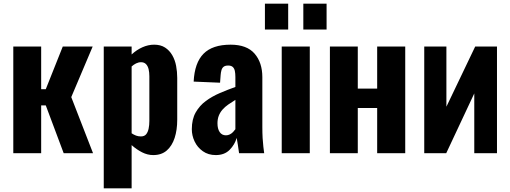

<svg xmlns="http://www.w3.org/2000/svg" viewBox="-20 -830 2763 1040"><path d="M52 0V-578H203V-347H228L320 -578H482L366 -304L484 0H325L228 -259H203V0Z M542 190V-578H693V-535Q720 -560 751.5 -574Q783 -588 815 -588Q850 -588 874 -572.5Q898 -557 913 -531Q928 -505 934 -473Q940 -441 940 -408V-182Q940 -126 926 -83Q912 -40 883.5 -15Q855 10 810 10Q779 10 749.5 -5Q720 -20 693 -44V190ZM743 -91Q762 -91 771.5 -102.5Q781 -114 785 -133Q789 -152 789 -175V-417Q789 -438 785 -455Q781 -472 771 -482.5Q761 -493 744 -493Q730 -493 717 -486.5Q704 -480 693 -470V-108Q705 -100 717 -95.5Q729 -91 743 -91Z M1149 10Q1108 10 1078.5 -11Q1049 -32 1034 -64Q1019 -96 1019 -130Q1019 -184 1040 -221Q1061 -258 1095 -283Q1129 -308 1171 -326Q1213 -344 1255 -359V-413Q1255 -432 1252 -446Q1249 -460 1240.5 -467.5Q1232 -475 1216 -475Q1200 -475 1191.5 -468.5Q1183 -462 1179.5 -449.5Q1176 -437 1175 -422L1172 -382L1029 -388Q1034 -490 1082.5 -539Q1131 -588 1229 -588Q1317 -588 1359 -539.5Q1401 -491 1401 -412V-143Q1401 -109 1402.5 -82.5Q1404 -56 1406.5 -35.5Q1409 -15 1411 0H1275Q1272 -22 1268 -48Q1264 -74 1262 -83Q1252 -47 1224 -18.5Q1196 10 1149 10ZM1204 -97Q1215 -97 1225 -102Q1235 -107 1242.5 -115Q1250 -123 1255 -130V-289Q1234 -276 1216 -263.5Q1198 -251 1185 -236Q1172 -221 1165 -203Q1158 -185 1158 -162Q1158 -132 1170 -114.5Q1182 -97 1204 -97Z M1506 0V-578H1658V0ZM1623 -670V-810H1749V-670ZM1415 -670V-810H1541V-670Z M1767 0V-578H1918V-350H2023V-578H2175V0H2023V-245H1918V0Z M2278 0V-578H2398V-252L2554 -578H2672V0H2549V-324L2397 0Z"/></svg>

Font: Oswald SemiBold
Style: Regular
Weight: 600
Designer: Vernon Adams
Foundry: Vernon Adams
Version: Version 4.100; ttfautohint (v1.8.1.43-b0c9)